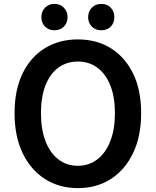

<svg xmlns="http://www.w3.org/2000/svg" viewBox="-20 -955 802 989"><path d="M381 14Q285 14 211.5 -33Q138 -80 96.5 -166.5Q55 -253 55 -372Q55 -492 96.5 -577Q138 -662 211.5 -707Q285 -752 381 -752Q478 -752 551 -706.5Q624 -661 665.5 -576.5Q707 -492 707 -372Q707 -253 665.5 -166.5Q624 -80 551 -33Q478 14 381 14ZM381 -101Q439 -101 482 -134.5Q525 -168 548.5 -229Q572 -290 572 -372Q572 -455 548.5 -514.5Q525 -574 482 -606Q439 -638 381 -638Q323 -638 280 -606Q237 -574 214 -514.5Q191 -455 191 -372Q191 -290 214 -229Q237 -168 280 -134.5Q323 -101 381 -101ZM260 -799Q231 -799 212 -818Q193 -837 193 -867Q193 -896 212 -915.5Q231 -935 260 -935Q290 -935 309 -915.5Q328 -896 328 -867Q328 -837 309 -818Q290 -799 260 -799ZM502 -799Q472 -799 453 -818Q434 -837 434 -867Q434 -896 453 -915.5Q472 -935 502 -935Q532 -935 550.5 -915.5Q569 -896 569 -867Q569 -837 550.5 -818Q532 -799 502 -799Z"/></svg>

Font: Noto Sans JP SemiBold
Style: Regular
Weight: 600
Designer: Ryoko NISHIZUKA  (kana, bopomofo & ideographs); Paul D. Hunt (Latin, Greek & Cyrillic); Sandoll Communications , Soo-you
Foundry: Adobe
Version: Version 2.004-H2;hotconv 1.0.118;makeotfexe 2.5.65603